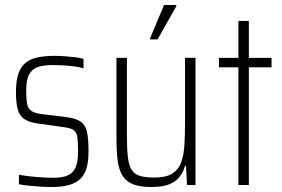

<svg xmlns="http://www.w3.org/2000/svg" viewBox="-20 -742 1132 770"><path d="M186 8Q165 8 141 6.5Q117 5 94.5 2.5Q72 0 56 -3V-41Q72 -38 89 -36Q106 -34 123 -32.5Q140 -31 158 -30Q176 -29 194 -29Q234 -29 255.5 -40.5Q277 -52 285 -75Q293 -98 293 -134Q293 -171 290.5 -190.5Q288 -210 276 -219.5Q264 -229 236 -232L129 -247Q96 -252 77 -265Q58 -278 51 -304Q44 -330 44 -372Q44 -420 54.5 -448.5Q65 -477 85 -492Q105 -507 134 -512.5Q163 -518 198 -518Q218 -518 239.5 -516.5Q261 -515 281 -512.5Q301 -510 315 -506V-468Q299 -473 279.5 -475.5Q260 -478 237.5 -479.5Q215 -481 188 -481Q157 -481 134 -474Q111 -467 98 -445.5Q85 -424 85 -379Q85 -346 88.5 -326.5Q92 -307 104.5 -298Q117 -289 143 -285L248 -272Q286 -267 304.5 -253.5Q323 -240 329 -212Q335 -184 335 -135Q335 -95 327 -67.5Q319 -40 301 -23.5Q283 -7 255 0.5Q227 8 186 8Z M588 8Q543 8 515 -2.5Q487 -13 472 -36.5Q457 -60 452 -97.5Q447 -135 447 -189V-510H489V-198Q489 -144 493 -110.5Q497 -77 509 -59.5Q521 -42 543 -36Q565 -30 600 -30Q646 -30 671 -46Q696 -62 706.5 -91Q717 -120 719.5 -159.5Q722 -199 722 -246V-510H764V0H730L726 -77H722Q715 -51 699 -31.5Q683 -12 656.5 -2Q630 8 588 8ZM582 -584V-589L638 -722H687V-717L612 -584Z M936 0V-472H858V-510H936V-658H978V-510H1069V-472H978V0Z"/></svg>

Font: Saira Condensed ExtraLight
Style: Regular
Weight: 250
Width: 3
Designer: Hector Gatti with collaboration of the Omnibus-Type team
Foundry: Omnibus-Type
Version: Version 1.101